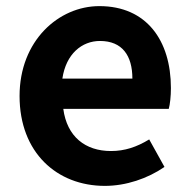

<svg xmlns="http://www.w3.org/2000/svg" viewBox="-20 -594 621 628"><path d="M323 14C392 14 463 -10 518 -48L468 -138C427 -113 388 -100 343 -100C259 -100 199 -147 187 -238H532C536 -252 539 -279 539 -306C539 -462 459 -574 305 -574C172 -574 44 -461 44 -280C44 -95 166 14 323 14ZM184 -337C196 -418 248 -460 307 -460C380 -460 413 -412 413 -337Z"/></svg>

Font: Noto Sans Mono CJK TC
Style: Bold
Weight: 700
Designer: Ryoko NISHIZUKA 西塚涼子 (kana, bopomofo & ideographs); Paul D. Hunt (Latin, Greek & Cyrillic); Sandoll Communications 산돌커뮤니
Foundry: Adobe
Version: Version 2.004;hotconv 1.0.118;makeotfexe 2.5.65603